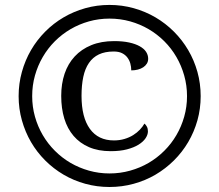

<svg xmlns="http://www.w3.org/2000/svg" viewBox="-20 -745 885 775"><path d="M439.9 -178.2Q462.9 -178.2 482.4 -184.1Q502 -189.9 517.6 -199.7Q533.2 -209.5 544.7 -221.7Q556.2 -233.9 563 -246.1Q568.8 -241.7 573 -233.6Q577.1 -225.6 577.1 -214.8Q577.1 -201.2 567.6 -187Q558.1 -172.9 539.3 -161.1Q520.5 -149.4 492.4 -142.1Q464.4 -134.8 426.8 -134.8Q377 -134.8 339.6 -150.9Q302.2 -167 277.1 -196.3Q252 -225.6 239.5 -266.6Q227.1 -307.6 227.1 -357.9Q227.1 -406.7 240.7 -447.3Q254.4 -487.8 281.5 -517.1Q308.6 -546.4 348.4 -562.7Q388.2 -579.1 440.9 -579.1Q475.6 -579.1 501.2 -573.5Q526.9 -567.9 543.9 -558.3Q561 -548.8 569.6 -535.9Q578.1 -522.9 578.1 -507.8Q578.1 -497.1 572.8 -488.3Q567.4 -479.5 558.1 -473.4Q548.8 -467.3 536.4 -464.1Q523.9 -460.9 509.8 -460.9Q509.8 -475.1 506.1 -488.5Q502.4 -502 494.1 -512.9Q485.8 -523.9 472.4 -530.5Q459 -537.1 439 -537.1Q403.8 -537.1 379.2 -525.4Q354.5 -513.7 338.9 -490.7Q323.2 -467.8 316.2 -434.6Q309.1 -401.4 309.1 -357.9Q309.1 -271.5 342.8 -224.9Q376.5 -178.2 439.9 -178.2ZM55.2 -356.9Q55.2 -407.7 68.4 -454.8Q81.5 -502 105.2 -542.7Q128.9 -583.5 162.4 -617.2Q195.8 -650.9 236.6 -674.8Q277.3 -698.7 324.2 -711.9Q371.1 -725.1 421.9 -725.1Q472.7 -725.1 519.8 -711.9Q566.9 -698.7 607.7 -674.8Q648.4 -650.9 682.1 -617.2Q715.8 -583.5 739.7 -542.7Q763.7 -502 776.9 -454.8Q790 -407.7 790 -356.9Q790 -306.2 776.9 -259.3Q763.7 -212.4 739.7 -171.6Q715.8 -130.9 682.1 -97.4Q648.4 -64 607.7 -40Q566.9 -16.1 519.8 -3.2Q472.7 9.8 421.9 9.8Q371.1 9.8 324.2 -3.2Q277.3 -16.1 236.6 -40Q195.8 -64 162.4 -97.4Q128.9 -130.9 105.2 -171.6Q81.5 -212.4 68.4 -259.3Q55.2 -306.2 55.2 -356.9ZM109.9 -356.9Q109.9 -314 121.1 -274.2Q132.3 -234.4 152.6 -199.7Q172.9 -165 201.4 -136.5Q230 -107.9 264.6 -87.6Q299.3 -67.4 339.1 -56.2Q378.9 -44.9 421.9 -44.9Q465.3 -44.9 505.4 -56.2Q545.4 -67.4 580.1 -87.6Q614.7 -107.9 643.3 -136.5Q671.9 -165 692.1 -199.7Q712.4 -234.4 723.6 -274.2Q734.9 -314 734.9 -356.9Q734.9 -399.9 723.6 -439.9Q712.4 -480 692.1 -514.9Q671.9 -549.8 643.3 -578.4Q614.7 -606.9 580.1 -627.2Q545.4 -647.5 505.4 -658.7Q465.3 -669.9 421.9 -669.9Q378.9 -669.9 339.1 -658.7Q299.3 -647.5 264.6 -627.2Q230 -606.9 201.4 -578.4Q172.9 -549.8 152.6 -514.9Q132.3 -480 121.1 -440.2Q109.9 -400.4 109.9 -356.9Z"/></svg>

Font: Droid Serif
Style: Regular
Weight: 400
Version: Version 1.00 build 112